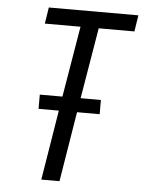

<svg xmlns="http://www.w3.org/2000/svg" viewBox="-53 -777 612 820"><g transform="rotate(5 253.5 -367.5)"><path d="M155 0 204 -300H117V-361H214L265 -665H112L123 -735H507L496 -665H343L292 -361H379V-300H282L233 0Z"/></g></svg>

Font: Iosevka Fixed
Style: Italic
Weight: 400
Italic angle: -9°
Monospace: yes
Designer: Belleve Invis
Foundry: Belleve Invis
Version: Version 33.2.4